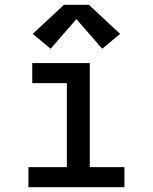

<svg xmlns="http://www.w3.org/2000/svg" viewBox="-20 -784 640 804"><path d="M99 0V-84H260V-436H115V-520H356V-84H501V0ZM192 -580 117 -642 248 -764H352L483 -642L408 -580L300 -704Z"/></svg>

Font: Iosevka Custom Medium Extended
Style: Regular
Weight: 500
Width: 7
Monospace: yes
Designer: Belleve Invis
Foundry: Belleve Invis
Version: Version 11.2.4; ttfautohint (v1.8.4)